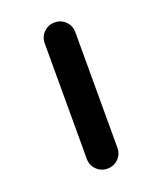

<svg xmlns="http://www.w3.org/2000/svg" viewBox="-140 -862 779 932"><g transform="rotate(-20 250.0 -396.5)"><path d="M174.8 -98.6V-695.3Q174.8 -728.5 197.8 -751.5Q220.7 -774.4 253.9 -774.4Q287.1 -774.4 310.1 -751.5Q333 -728.5 333 -695.3V-98.6Q333 -65.4 310.1 -42.5Q287.1 -19.5 253.9 -19.5Q220.7 -19.5 197.8 -42.5Q174.8 -65.4 174.8 -98.6Z"/></g></svg>

Font: Rounded-X Mgen+ 1mn bold
Style: Bold
Weight: 700
Designer: [Source Han Sans]
Ryoko NISHIZUKA  (kana & ideographs); Paul D. Hunt (Latin, Greek & Cyrillic); Wenlong ZHANG  (bopomofo
Version: Version 1.059.20150602